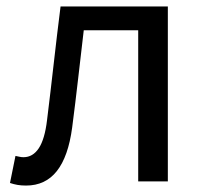

<svg xmlns="http://www.w3.org/2000/svg" viewBox="-20 -563 633 596"><path d="M61 13Q46 13 34.5 11Q23 9 11 5L28 -79Q34 -78 40 -76.5Q46 -75 53 -75Q82 -75 100.5 -103Q119 -131 126 -190Q137 -279 147 -367.5Q157 -456 168 -543H501V0H409V-469H240Q231 -393 222.5 -318.5Q214 -244 204 -167Q192 -77 156.5 -32Q121 13 61 13Z"/></svg>

Font: Noto Sans HK
Style: Regular
Weight: 400
Designer: Ryoko NISHIZUKA 西塚涼子 (kana, bopomofo & ideographs); Paul D. Hunt (Latin, Greek & Cyrillic); Sandoll Communications 산돌커뮤니
Foundry: Adobe
Version: Version 2.004-H2;hotconv 1.0.118;makeotfexe 2.5.65603